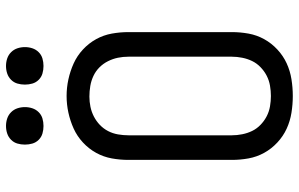

<svg xmlns="http://www.w3.org/2000/svg" viewBox="-198 -790 996 640"><g transform="rotate(-90 300.0 -470.0)"><path d="M300 8Q272 8 244 3.5Q216 -1 191 -12.5Q166 -24 145 -43.5Q124 -63 110.5 -87.5Q97 -112 92 -139.5Q87 -167 87 -195V-540Q87 -568 92 -595.5Q97 -623 110.5 -647.5Q124 -672 145 -691.5Q166 -711 191.5 -722.5Q217 -734 244.5 -740Q272 -746 300 -746Q328 -746 355.5 -740Q383 -734 408.5 -722.5Q434 -711 455 -691.5Q476 -672 489.5 -647.5Q503 -623 508 -595.5Q513 -568 513 -540V-195Q513 -167 508 -139.5Q503 -112 489.5 -87.5Q476 -63 455 -43.5Q434 -24 409 -12.5Q384 -1 356 3.5Q328 8 300 8ZM300 -65Q317 -65 334.5 -68Q352 -71 367.5 -79Q383 -87 396 -99.5Q409 -112 416.5 -127.5Q424 -143 427.5 -160.5Q431 -178 431 -195V-540Q431 -558 427.5 -575Q424 -592 416 -608Q408 -624 395.5 -636.5Q383 -649 367 -656.5Q351 -664 333.5 -667Q316 -670 298 -670Q281 -670 264 -666.5Q247 -663 231.5 -655Q216 -647 203.5 -635Q191 -623 183 -607.5Q175 -592 172 -574.5Q169 -557 169 -540V-195Q169 -178 172.5 -160.5Q176 -143 183.5 -127.5Q191 -112 204 -99.5Q217 -87 232.5 -79Q248 -71 265.5 -68Q283 -65 300 -65ZM400 -823Q387 -823 375 -826.5Q363 -830 354 -839Q345 -848 341.5 -860Q338 -872 338 -885Q338 -898 341.5 -910Q345 -922 354 -931Q363 -940 375 -944Q387 -948 400 -948Q413 -948 425 -944Q437 -940 446 -931Q455 -922 459 -910Q463 -898 463 -885Q463 -872 459 -860Q455 -848 446 -839Q437 -830 425 -826.5Q413 -823 400 -823ZM200 -823Q187 -823 175 -826.5Q163 -830 154 -839Q145 -848 141.5 -860Q138 -872 138 -885Q138 -898 141.5 -910Q145 -922 154 -931Q163 -940 175 -944Q187 -948 200 -948Q213 -948 225 -944Q237 -940 246 -931Q255 -922 259 -910Q263 -898 263 -885Q263 -872 259 -860Q255 -848 246 -839Q237 -830 225 -826.5Q213 -823 200 -823Z"/></g></svg>

Font: Iosevka Curly Slab Extended
Style: Regular
Weight: 400
Width: 7
Monospace: yes
Designer: Belleve Invis
Foundry: Belleve Invis
Version: Version 11.1.0; ttfautohint (v1.8.3)